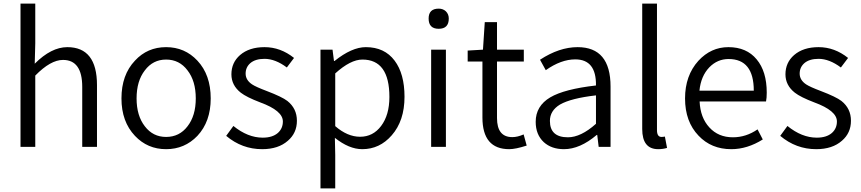

<svg xmlns="http://www.w3.org/2000/svg" viewBox="-20 -816 4786 1067"><path d="M94 -796H176V-575L173 -462Q265 -554 354 -554Q519 -554 519 -343V0H437V-333Q437 -483 330 -483Q261 -483 176 -396V0H94Z M730 -61Q655 -140 655 -269Q655 -400 730 -479Q799 -554 903 -554Q1007 -554 1077 -479Q1151 -400 1151 -269Q1151 -140 1077 -61Q1006 13 903 13Q800 13 730 -61ZM1022 -114Q1068 -173 1068 -269Q1068 -366 1022 -425Q977 -485 903 -485Q830 -485 785 -425Q739 -366 739 -269Q739 -173 785 -114Q830 -55 903 -55Q977 -55 1022 -114Z M1237 -61 1277 -116Q1357 -51 1440 -51Q1494 -51 1524 -77Q1552 -102 1552 -141Q1552 -201 1426 -247Q1350 -276 1318 -301Q1266 -342 1266 -403Q1266 -468 1314 -510Q1365 -554 1450 -554Q1539 -554 1614 -494L1574 -441Q1510 -489 1450 -489Q1399 -489 1371 -465Q1345 -442 1345 -407Q1345 -371 1381 -347Q1402 -333 1463 -310Q1547 -278 1577 -255Q1630 -213 1630 -145Q1630 -77 1580 -34Q1527 13 1437 13Q1325 13 1237 -61Z M1761 -540H1828L1836 -477H1839Q1935 -554 2013 -554Q2117 -554 2173 -479Q2228 -406 2228 -278Q2228 -145 2157 -64Q2090 13 1993 13Q1920 13 1841 -50L1843 45V231H1761ZM2098 -116Q2144 -177 2144 -277Q2144 -485 1994 -485Q1928 -485 1843 -408V-115Q1911 -56 1981 -56Q2053 -56 2098 -116Z M2376 -540H2458V0H2376ZM2362 -713Q2362 -768 2418 -768Q2442 -768 2458 -753Q2474 -737 2474 -713Q2474 -656 2418 -656Q2362 -656 2362 -713Z M2661 -163V-474H2579V-535L2664 -540L2674 -693H2742V-540H2891V-474H2742V-160Q2742 -54 2827 -54Q2856 -54 2890 -69L2907 -7Q2845 13 2810 13Q2661 13 2661 -163Z M3002 -26Q2957 -68 2957 -139Q2957 -227 3038 -275Q3116 -321 3292 -341Q3294 -486 3177 -486Q3098 -486 3013 -426L2981 -484Q3088 -554 3190 -554Q3373 -554 3373 -335V0H3307L3299 -66H3296Q3203 13 3114 13Q3045 13 3002 -26ZM3292 -128V-286Q3153 -270 3092 -235Q3036 -201 3036 -144Q3036 -53 3136 -53Q3208 -53 3292 -128Z M3549 -99V-796H3631V-93Q3631 -55 3656 -55Q3664 -55 3675 -57L3687 6Q3664 13 3638 13Q3549 13 3549 -99Z M3862 -62Q3787 -140 3787 -269Q3787 -396 3861 -478Q3931 -554 4028 -554Q4129 -554 4185 -486Q4241 -419 4241 -301Q4241 -271 4237 -252H3868Q3872 -162 3922 -108Q3972 -53 4053 -53Q4126 -53 4190 -97L4219 -41Q4133 13 4044 13Q3933 13 3862 -62ZM4169 -312Q4169 -488 4029 -488Q3967 -488 3922 -442Q3875 -393 3867 -312Z M4316 -61 4356 -116Q4436 -51 4519 -51Q4573 -51 4603 -77Q4631 -102 4631 -141Q4631 -201 4505 -247Q4429 -276 4397 -301Q4345 -342 4345 -403Q4345 -468 4393 -510Q4444 -554 4529 -554Q4618 -554 4693 -494L4653 -441Q4589 -489 4529 -489Q4478 -489 4450 -465Q4424 -442 4424 -407Q4424 -371 4460 -347Q4481 -333 4542 -310Q4626 -278 4656 -255Q4709 -213 4709 -145Q4709 -77 4659 -34Q4606 13 4516 13Q4404 13 4316 -61Z"/></svg>

Font: Source Han Sans CN Normal
Style: Regular
Weight: 350
Designer: Ryoko NISHIZUKA 西塚涼子 (kana, bopomofo & ideographs); Paul D. Hunt (Latin, Greek & Cyrillic); Sandoll Communications 산돌커뮤니
Foundry: Adobe
Version: Version 2.004;hotconv 1.0.118;makeotfexe 2.5.65603